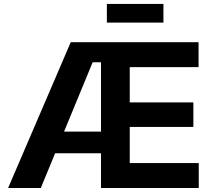

<svg xmlns="http://www.w3.org/2000/svg" viewBox="-20 -938 1061 958"><path d="M20.5 0 333 -727.5H970.7V-603H627.4V-427.2H944.8V-304.7H627.4V-124.5H971.7V0H483.9V-627.4H442.4L183.6 0ZM191.4 -173.3V-281.2H557.6V-173.3ZM795.4 -918.5V-825.2H513.2V-918.5Z"/></svg>

Font: Inter 17pt
Style: Bold
Weight: 700
Version: Version 4.001;git-66647c0bb